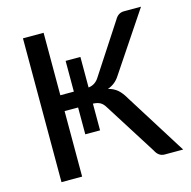

<svg xmlns="http://www.w3.org/2000/svg" viewBox="-105 -821 920 925"><g transform="rotate(-15 355.0 -358.5)"><path d="M604 0Q574.2 0 558.1 -32.2L394.5 -291Q383.3 -310.1 369.6 -317.6Q356 -325.2 333.5 -326.2V-192.9H259.8V-326.7H192.4V0H89.4V-717.3H192.4V-405.8H259.8V-559.1H333.5V-406.7Q366.7 -410.6 385.7 -439.9L547.9 -688.5Q564 -717.3 593.3 -717.3H678.2L481.9 -423.8Q460 -389.2 421.9 -376Q449.2 -369.1 467.8 -353.3Q486.3 -337.4 502.4 -309.1L696.3 0Z"/></g></svg>

Font: Lato-Medium
Style: Regular
Weight: 500
Designer: Lukasz Dziedzic
Foundry: tyPoland Lukasz Dziedzic
Version: Version 2.006; 2014-01-15